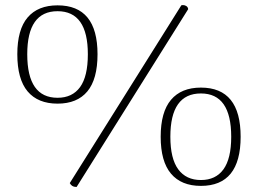

<svg xmlns="http://www.w3.org/2000/svg" viewBox="-20 -722 1014 754"><path d="M699 -702Q706 -702 712 -698Q718 -694 719 -686L281 12H278Q262 12 254 -3L692 -701Q694 -702 699 -702ZM48 -509Q48 -606 88.5 -653.5Q129 -701 206 -701Q363 -701 363 -509Q363 -411 323 -363Q283 -315 206 -315Q129 -315 88.5 -363Q48 -411 48 -509ZM325 -509Q325 -678 206 -678Q87 -678 87 -509Q87 -338 206 -338Q264 -338 294.5 -380Q325 -422 325 -509ZM611 -185Q611 -282 651.5 -330Q692 -378 769 -378Q925 -378 925 -185Q925 8 769 8Q692 8 651.5 -40Q611 -88 611 -185ZM888 -185Q888 -355 769 -355Q649 -355 649 -185Q649 -99 680 -57Q711 -15 769 -15Q827 -15 857.5 -57Q888 -99 888 -185Z"/></svg>

Font: Arima Madurai ExtraLight
Style: Regular
Weight: 275
Designer: Joana Correia and Natanael Gama
Foundry: NDISCOVER
Version: Version 1.020